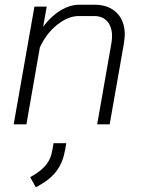

<svg xmlns="http://www.w3.org/2000/svg" viewBox="-20 -527 605 814"><path d="M126 -499H178L163 -414Q197 -459 237 -483Q277 -507 316 -507H381Q440 -507 474.5 -473Q509 -439 509 -380Q509 -369 505 -341L445 0H392L452 -342Q455 -359 455 -374Q455 -413 435 -436Q415 -459 379 -459H314Q269 -459 222.5 -422Q176 -385 149 -326L92 0H38ZM108 224 122 216Q157 195 176.5 170.5Q196 146 202 109L207 80H261L256 109Q247 160 221.5 195.5Q196 231 148 258L132 267Z"/></svg>

Font: Bai Jamjuree Light
Style: Italic
Weight: 300
Italic angle: -10°
Version: Version 1.000; ttfautohint (v1.6)